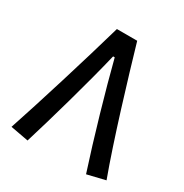

<svg xmlns="http://www.w3.org/2000/svg" viewBox="-164 -825 914 956"><g transform="rotate(30 293.0 -346.5)"><path d="M351.1 -698.2H234.4C173.8 -486.3 82.5 -190.9 23.4 -14.2L126.5 4.9C172.4 -143.6 244.6 -397 286.1 -570.8H295.4C336.4 -410.2 405.8 -169.4 462.9 4.9L566.4 -20C497.1 -207 402.8 -520.5 351.1 -698.2Z"/></g></svg>

Font: Cascadia Code PL
Style: Regular
Weight: 400
Monospace: yes
Designer: Aaron Bell
Foundry: Saja Typeworks
Version: Version 2404.023